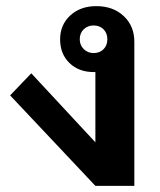

<svg xmlns="http://www.w3.org/2000/svg" viewBox="-20 -606 522 626"><path d="M418 -470V0H291L13 -295L82 -367L291 -142V-371H286Q237 -371 206.5 -400.5Q176 -430 176 -478Q176 -525 209 -555.5Q242 -586 294 -586Q349 -586 383.5 -553.5Q418 -521 418 -470ZM330 -478Q330 -498 317.5 -510.5Q305 -523 285 -523Q266 -523 253 -510.5Q240 -498 240 -478Q240 -459 253 -446Q266 -433 285 -433Q305 -433 317.5 -445.5Q330 -458 330 -478Z"/></svg>

Font: Sarabun
Style: Bold
Weight: 700
Designer: Suppakit Chalermlarp | Katatrad Co.,Ltd.
Foundry: Cadson Demak Co.,Ltd.
Version: Version 1.000; ttfautohint (v1.6)